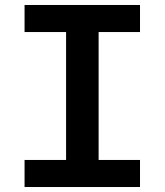

<svg xmlns="http://www.w3.org/2000/svg" viewBox="-20 -750 660 770"><path d="M78.5 0H541.5V-108.5H375.5V-621.5H541.5V-730H78.5V-621.5H245V-108.5H78.5Z"/></svg>

Font: Monaspace Neon SemiBold
Style: Regular
Weight: 600
Designer: Riley Cran & the Lettermatic Team
Foundry: Lettermatic
Version: Version 1.200 (Monaspace Neon)